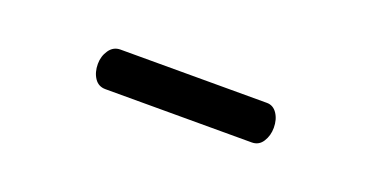

<svg xmlns="http://www.w3.org/2000/svg" viewBox="-21 -773 542 281"><g transform="rotate(20 250.0 -633.0)"><path d="M114 -633Q114 -645 120.5 -654.5Q127 -664 138 -664H366Q376 -664 382 -655Q388 -646 388 -633Q388 -621 382 -611.5Q376 -602 365 -602H137Q126 -602 120 -611Q114 -620 114 -633Z"/></g></svg>

Font: Iansui 0.93
Style: Regular
Weight: 400
Designer: But Ko / Fontworks Inc.
Foundry: zi-hi.com / Fontworks Inc.
Version: Version 0.931